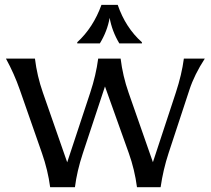

<svg xmlns="http://www.w3.org/2000/svg" viewBox="-20 -782 880 802"><path d="M403.8 -761.7Q403.8 -761.7 471.7 -761.7Q504.4 -666.5 572.8 -605.5V-600.6H478.5Q447.8 -651.9 438 -707.5Q428.2 -651.4 397 -600.6H302.7V-605.5Q369.6 -667 403.8 -761.7ZM189.5 0Q180.2 -70.8 155.3 -142.1L62.5 -407.7Q39.6 -473.6 4.9 -537.1H126Q134.8 -464.8 159.2 -395L260.7 -104L356.9 -395Q380.9 -467.3 390.1 -537.1H483.9Q492.7 -464.8 517.1 -395L618.7 -104.5L714.4 -395Q739.3 -470.7 748 -537.1H835.4Q792 -470.2 771.5 -407.7L684.1 -142.1Q661.6 -73.7 650.9 0H552.2Q542.5 -73.7 518.1 -142.1L418.5 -420.9L326.2 -142.1Q301.3 -66.9 293 0Z"/></svg>

Font: Classica
Style: Book
Weight: 400
Designer: Wojciech Kalinowski "wmk69" (wmk69@o2.pl)
Foundry: Wojciech Kalinowski "wmk69" (wmk69@o2.pl)
Version: Version 2.1.1; 2021-05-14